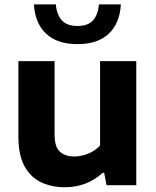

<svg xmlns="http://www.w3.org/2000/svg" viewBox="-20 -816 686 846"><path d="M266 9Q206 9 159.8 -13.5Q113.5 -36 87.2 -85Q61 -134 61 -214V-546.5H220.5V-224Q220.5 -168.5 244 -147.5Q267.5 -126.5 307 -126.5Q337 -126.5 368 -138.8Q399 -151 421 -175V-546.5H580.5V0H449.5L439 -54.5H432.5Q362.5 9 266 9ZM321.5 -621.5Q232 -621.5 183 -667.8Q134 -714 129.5 -796.5H226Q230 -751 252.8 -726.2Q275.5 -701.5 321.5 -701.5Q367.5 -701.5 389.8 -726.2Q412 -751 416 -796.5H512.5Q508 -713.5 459.2 -667.5Q410.5 -621.5 321.5 -621.5Z"/></svg>

Font: Encode Sans Semi Expanded
Style: Bold
Weight: 700
Width: 6
Designer: Multiple Designers
Foundry: Impallari Type
Version: Version 3.000; ttfautohint (v1.8.3) -l 8 -r 50 -G 200 -x 14 